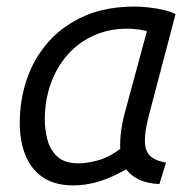

<svg xmlns="http://www.w3.org/2000/svg" viewBox="-20 -550 591 583"><path d="M203 13Q147 13 111 -11Q75 -35 57.5 -78Q40 -121 40 -177Q40 -245 61 -308Q82 -371 125.5 -421Q169 -471 234.5 -500.5Q300 -530 389 -530Q408 -530 431 -527.5Q454 -525 476 -520Q498 -515 513 -507L434 -207Q428 -185 424 -163.5Q420 -142 420 -122Q420 -94 434 -78.5Q448 -63 484 -56L464 9Q426 7 401.5 -5Q377 -17 363 -36Q320 -11 280.5 1Q241 13 203 13ZM219 -54Q243 -54 277 -63Q311 -72 345 -98Q344 -124 348 -153.5Q352 -183 361 -215L426 -455Q423 -457 403.5 -460Q384 -463 368 -463Q311 -463 264.5 -442Q218 -421 185 -383.5Q152 -346 134 -295.5Q116 -245 116 -186Q116 -158 123.5 -127.5Q131 -97 153 -75.5Q175 -54 219 -54Z"/></svg>

Font: Ubuntu Sans
Style: Italic
Weight: 400
Italic angle: -13.5°
Designer: Dalton Maag Ltd
Foundry: Dalton Maag Ltd
Version: Version 1.006